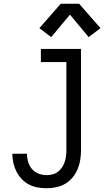

<svg xmlns="http://www.w3.org/2000/svg" viewBox="-20 -996 556 1024"><path d="M228 8Q204 8 180 3.5Q156 -1 134.5 -12Q113 -23 96 -41Q79 -59 68 -80.5Q57 -102 51.5 -126Q46 -150 46 -174V-176H124V-175Q124 -153 130.5 -131.5Q137 -110 151 -94Q165 -78 186 -70Q207 -62 228 -62Q245 -62 260.5 -66Q276 -70 289 -80Q302 -90 311 -103.5Q320 -117 325 -132Q330 -147 332 -163Q334 -179 334 -195V-665H198V-735H412V-195Q412 -169 408 -143.5Q404 -118 394 -94Q384 -70 367 -49.5Q350 -29 328 -16Q306 -3 280 2.5Q254 8 228 8ZM253 -798 190 -846 304 -976H402L516 -846L453 -798L353 -918Z"/></svg>

Font: Iosevka www.saffi
Style: Regular
Weight: 400
Monospace: yes
Designer: Belleve Invis
Foundry: Belleve Invis
Version: Version 22.0.2; ttfautohint (v1.8.3)